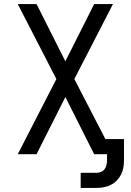

<svg xmlns="http://www.w3.org/2000/svg" viewBox="-20 -755 640 940"><path d="M375 165V91H453Q464 91 475 86.5Q486 82 492.5 72.5Q499 63 501.5 51.5Q504 40 504 29V0H441L300 -280L159 0H67L256 -368L67 -735H159L300 -455L441 -735H533L344 -368L496 -74H587V29Q587 47 584 65Q581 83 573 99Q565 115 552 128.5Q539 142 523 150Q507 158 489 161.5Q471 165 453 165Z"/></svg>

Font: Iosevka Mono
Style: Regular
Weight: 400
Designer: Belleve Invis
Foundry: Belleve Invis
Version: Version 11.1.1